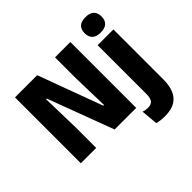

<svg xmlns="http://www.w3.org/2000/svg" viewBox="-201 -912 1318 1318"><g transform="rotate(-45 458.0 -253.0)"><path d="M273.5 -639.5 446.5 -170.5H453.5L446.5 -440.5V-639.5H595.5V0H386L206.5 -479.5H200L207 -203.5V0H58V-639.5ZM712.5 -82V-491.5H865.5V-82ZM789 -538Q746.5 -538 727 -557.8Q707.5 -577.5 707.5 -611V-614.5Q707.5 -648 727 -667.5Q746.5 -687 789 -687Q831.5 -687 851.2 -667.5Q871 -648 871 -614.5V-611Q871 -577 851.2 -557.5Q831.5 -538 789 -538ZM694.5 180.5Q672 180.5 652.8 177.8Q633.5 175 619 171L608 49.5Q618 53 628.8 55Q639.5 57 651 57Q688 57 700.2 37.5Q712.5 18 712.5 -16.5V-111.5H865.5V-6Q865.5 50.5 849.2 92.2Q833 134 795.5 157.2Q758 180.5 694.5 180.5Z"/></g></svg>

Font: Anek Latin
Style: Bold
Weight: 700
Designer: Yesha Goshar
Foundry: Ek Type
Version: Version 1.003